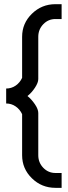

<svg xmlns="http://www.w3.org/2000/svg" viewBox="-20 -779 327 928"><path d="M112.8 -314.9Q132.3 -299.3 148.7 -275.1Q165 -251 165 -232.9V-28.8Q165 6.8 189.2 32Q213.4 57.1 248 57.1H277.8V128.9H248Q181.6 128.9 134.3 82.8Q86.9 36.6 86.9 -28.8V-227.1Q76.2 -250.5 55.7 -264.6Q35.2 -278.8 9.8 -278.8V-351.1Q35.2 -351.1 55.7 -365.2Q76.2 -379.4 86.9 -402.8V-601.1Q86.9 -666.5 134.3 -712.6Q181.6 -758.8 248 -758.8H277.8V-687H248Q213.4 -687 189.2 -661.9Q165 -636.7 165 -601.1V-397Q165 -379.4 148.9 -355Q132.8 -330.6 112.8 -314.9Z"/></svg>

Font: Aurulent Sans
Style: Regular
Weight: 400
Version: Version 2007.05.04